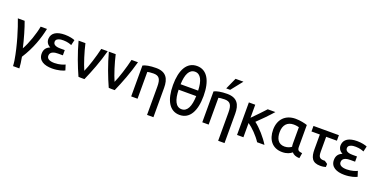

<svg xmlns="http://www.w3.org/2000/svg" viewBox="-20 -1791 5855 2974"><g transform="rotate(20 2907.0 -304.0)"><path d="M236 -118C299 -227 361 -411 381 -528H485C453 -370 388 -176 268 9C275 43 279 69 284 108C288 138 290 164 292 193H188C186 166 184 136 179 104C141 -131 58 -390 5 -528H117C154 -431 205 -257 236 -118Z M773 -71C852 -71 922 -96 945 -109L973 -21C947 -6 868 21 767 21C637 21 538 -26 538 -141C538 -212 573 -253 631 -276C599 -291 572 -317 562 -354C558 -368 557 -382 558 -397C565 -492 646 -539 779 -539C854 -539 919 -522 944 -510L923 -421C898 -432 853 -448 788 -449C773 -449 758 -449 744 -447C700 -440 664 -423 664 -381C664 -320 743 -314 783 -314H856V-228H779C729 -228 646 -219 646 -146C646 -95 693 -71 773 -71Z M1250 -116C1291 -202 1351 -393 1381 -525H1487C1435 -331 1362 -146 1296 4H1233C1228 3 1202 3 1197 2C1130 -146 1059 -331 1007 -525H1120C1150 -392 1205 -216 1250 -116Z M1749 -116C1790 -202 1850 -393 1880 -525H1986C1934 -331 1861 -146 1795 4H1732C1727 3 1701 3 1696 2C1629 -146 1558 -331 1506 -525H1619C1649 -392 1704 -216 1749 -116Z M2068 8V-501C2105 -522 2182 -538 2282 -538C2451 -538 2502 -438 2502 -291V193H2397V-271C2397 -397 2367 -444 2272 -444C2222 -444 2188 -438 2173 -434V8Z M2868 -784C3036 -784 3120 -627 3120 -381C3120 -134 3036 22 2868 22C2700 22 2616 -134 2616 -381C2616 -627 2700 -784 2868 -784ZM2868 -72C2963 -72 3008 -172 3013 -341H2723C2727 -172 2772 -72 2868 -72ZM2868 -690C2774 -690 2728 -593 2723 -431H3012C3007 -593 2962 -690 2868 -690Z M3240 8V-501C3277 -522 3354 -538 3454 -538C3623 -538 3674 -438 3674 -291V193H3569V-271C3569 -397 3539 -444 3444 -444C3394 -444 3360 -438 3345 -434V8ZM3474 -612H3409L3494 -801H3624Z M3918 8H3813V-528H3918V-313C3985 -380 4083 -482 4124 -528H4250C4190 -458 4073 -338 4010 -280C4098 -214 4207 -90 4265 8H4144C4087 -81 3990 -178 3918 -227Z M4718 -34C4685 -7 4638 19 4558 19C4394 19 4310 -99 4310 -259C4310 -433 4417 -538 4582 -538C4661 -538 4739 -519 4776 -506V-146C4776 -86 4802 -78 4857 -71L4843 16C4786 15 4742 -3 4718 -34ZM4672 -161V-432C4664 -434 4626 -444 4586 -444C4480 -444 4418 -378 4418 -258C4418 -157 4457 -74 4564 -74C4617 -74 4659 -97 4677 -111C4674 -127 4672 -143 4672 -161Z M5278 -46 5276 4C5259 10 5227 17 5186 17C5049 17 5016 -63 5016 -194V-437H4878V-528H5297V-437H5120V-192C5120 -140 5128 -112 5147 -97C5166 -82 5191 -79 5227 -81C5251 -67 5264 -56 5278 -46Z M5590 -71C5669 -71 5739 -96 5762 -109L5790 -21C5764 -6 5685 21 5584 21C5454 21 5355 -26 5355 -141C5355 -212 5390 -253 5448 -276C5416 -291 5389 -317 5379 -354C5375 -368 5374 -382 5375 -397C5382 -492 5463 -539 5596 -539C5671 -539 5736 -522 5761 -510L5740 -421C5715 -432 5670 -448 5605 -449C5590 -449 5575 -449 5561 -447C5517 -440 5481 -423 5481 -381C5481 -320 5560 -314 5600 -314H5673V-228H5596C5546 -228 5463 -219 5463 -146C5463 -95 5510 -71 5590 -71Z"/></g></svg>

Font: Repo Medium
Style: Regular
Weight: 500
Designer: Stefan Peev
Foundry: Context Ltd
Version: Version 1.502